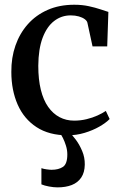

<svg xmlns="http://www.w3.org/2000/svg" viewBox="-20 -574 523 830"><path d="M272.5 11Q192 11 137.8 -24.5Q83.5 -60 56.2 -122.2Q29 -184.5 29 -263Q28.5 -324.5 46.8 -377Q65 -429.5 100.2 -469.2Q135.5 -509 186 -531.2Q236.5 -553.5 301 -553.5Q335.5 -553.5 364 -547.2Q392.5 -541 413.8 -533.8Q435 -526.5 448.5 -522.5L443.5 -373.5H380L358 -475Q356.5 -483.5 346.5 -491Q336.5 -498.5 320.8 -503Q305 -507.5 285.5 -507.5Q245.5 -507.5 214 -483.2Q182.5 -459 164.2 -410.5Q146 -362 145.5 -289.5Q145.5 -230.5 156.5 -186Q167.5 -141.5 188.2 -112Q209 -82.5 237.5 -67.5Q266 -52.5 300.5 -52.5Q328.5 -52.5 354.2 -58.8Q380 -65 401.5 -74.8Q423 -84.5 437.5 -94.5L454 -59.5Q438 -43 409.8 -26.8Q381.5 -10.5 346 0.2Q310.5 11 272.5 11ZM229 236Q211.5 236 191.8 232.2Q172 228.5 159 223V153Q169 156.5 182.2 158.2Q195.5 160 203 160Q233 160 252 147.5Q271 135 271 93.5Q271 74.5 265.2 56Q259.5 37.5 251.8 22.2Q244 7 237.5 -1L264 -6L280.5 -1Q292 9 307.8 30Q323.5 51 335.2 78.8Q347 106.5 346.5 137.5Q346 171.5 331.2 193.5Q316.5 215.5 290.2 225.8Q264 236 229 236Z"/></svg>

Font: Merriweather 60pt Medium
Style: Regular
Weight: 500
Version: Version 2.100